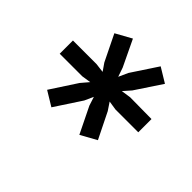

<svg xmlns="http://www.w3.org/2000/svg" viewBox="-92 -833 636 636"><g transform="rotate(-45 226.0 -515.0)"><path d="M240 -438 245 -470 218 -452 127 -407 96 -463 188 -508 219 -518 188 -532 95 -593 126 -644 218 -584 245 -561 240 -593V-699H302V-589L298 -556L324 -574L416 -619L447 -563L355 -519L323 -508L356 -493L447 -433L416 -382L324 -443L298 -466L303 -432L302 -331H240Z"/></g></svg>

Font: Fixel Italic Variable Display Thin
Style: Italic
Weight: 100
Italic angle: -10°
Designer: AlfaBravo + MacPaw
Foundry: Kyrylo Tkachov, Marchela Mozhyna, Serhii Makarenko, Maria Weinstein, Zakhar Kryvoshyya
Version: Version 1.210;Glyphs 3.2 (3217)